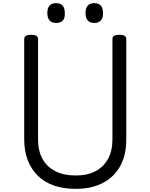

<svg xmlns="http://www.w3.org/2000/svg" viewBox="-20 -1182 957 1221"><path d="M461 19Q384 19 323.5 -2Q263 -23 221 -64Q179 -105 156.5 -163Q134 -221 134 -295V-934Q134 -948 145 -954.5Q156 -961 178 -961Q200 -961 211 -954.5Q222 -948 222 -934V-295Q222 -223 250 -172Q278 -121 331.5 -93.5Q385 -66 461 -66Q536 -66 587.5 -93.5Q639 -121 667 -172Q695 -223 695 -295V-934Q695 -948 706 -954.5Q717 -961 739 -961Q783 -961 783 -934V-295Q783 -196 744.5 -126Q706 -56 634 -18.5Q562 19 461 19ZM337 -1036Q309 -1036 295 -1052Q281 -1068 281 -1099Q281 -1131 295 -1146.5Q309 -1162 337 -1162Q365 -1162 378.5 -1146.5Q392 -1131 392 -1099Q394 -1067 379.5 -1051.5Q365 -1036 337 -1036ZM580 -1036Q552 -1036 538 -1052Q524 -1068 524 -1099Q524 -1131 538 -1146.5Q552 -1162 580 -1162Q607 -1162 621 -1146.5Q635 -1131 635 -1099Q636 -1068 621.5 -1052Q607 -1036 580 -1036Z"/></svg>

Font: Playwrite HU
Style: Regular
Weight: 400
Designer: Veronika Burian, José Scaglione
Foundry: TypeTogether
Version: Version 1.002